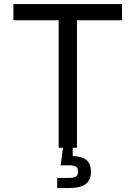

<svg xmlns="http://www.w3.org/2000/svg" viewBox="-20 -748 686 972"><path d="M47.9 -645.5V-727.5H597.7V-645.5H369.6V0H276.9V-645.5ZM269.5 204.1V152.8H327.1Q354 152.8 364.5 145.8Q375 138.7 375 120.6Q375 102.5 364.5 95.7Q354 88.9 327.1 88.9H287.1L301.8 -23.4H348.1V42Q396 43.9 418.2 62.7Q440.4 81.5 440.4 121.1Q440.4 164.1 413.3 184.1Q386.2 204.1 327.6 204.1Z"/></svg>

Font: Inter-Regular
Style: Regular
Weight: 400
Designer: Rasmus Andersson
Foundry: rsms
Version: Version 4.000;git-a52131595